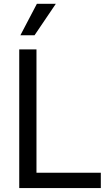

<svg xmlns="http://www.w3.org/2000/svg" viewBox="-20 -959 573 979"><path d="M78.1 -707H166V-78.1H494.1V0H78.1ZM168 -939.5H264.6L156.2 -779.3H84Z"/></svg>

Font: WEMIX Pretendard Variable
Style: Regular
Weight: 400
Designer: Base glyphs from Inter by Rasmus Andersson; Hangeul glyphs from Noto Sans CJK(Source Han Sans) by Jang Soo-young and Kan
Foundry: Kil Hyung-jin
Version: Version 1.000;Glyphs 3.2 (3208)